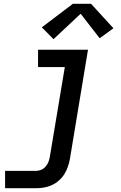

<svg xmlns="http://www.w3.org/2000/svg" viewBox="-20 -784 640 1019"><path d="M7 215V123H170Q185 123 199 117Q213 111 223 99Q233 87 238 73Q243 59 245 45L324 -428H182V-520H447L351 60Q347 81 340 101.5Q333 122 321 141Q309 160 291.5 175Q274 190 254 199Q234 208 212.5 211.5Q191 215 170 215ZM264 -576 202 -639 367 -764H463L582 -634L509 -581L408 -711Z"/></svg>

Font: Iosevka SS04 SmBd Ex Obl
Style: Regular
Weight: 600
Width: 7
Italic angle: -9°
Monospace: yes
Designer: Belleve Invis
Foundry: Belleve Invis
Version: Version 19.0.0; ttfautohint (v1.8.4)